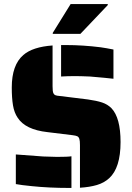

<svg xmlns="http://www.w3.org/2000/svg" viewBox="-20 -918 652 946"><path d="M423 -541Q377 -543 349 -543Q313 -543 281 -541V-696H306Q388 -696 476 -685Q504 -681 539 -674V-530Q506 -534 423 -541ZM374 -203Q374 -224 371 -233.5Q368 -243 361 -246.5Q354 -250 337 -252L214 -267Q105 -279 67 -338Q50 -363 44 -399Q38 -435 38 -487Q38 -598 95 -647Q141 -687 239 -694V-493Q239 -480 240 -471Q241 -462 244 -457Q247 -451 254 -448.5Q261 -446 275 -445L413 -428Q456 -422 483 -413Q510 -404 529 -385Q574 -338 574 -218Q574 -91 518 -40Q493 -17 457.5 -6.5Q422 4 374 7ZM135 -1Q84 -6 58 -11V-157Q117 -152 193 -147Q241 -145 261 -145Q315 -145 332 -148V8H321Q221 8 135 -1ZM240 -756 328 -898H511V-893L376 -751H240Z"/></svg>

Font: Saira Stencil
Style: Regular
Weight: 400
Designer: Hector Gatti with collaboration of the Omnibus-Type team
Foundry: Omnibus-Type
Version: Version 1.003